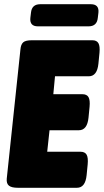

<svg xmlns="http://www.w3.org/2000/svg" viewBox="-20 -891 493 911"><path d="M65 0Q35 0 22.5 -10Q10 -20 12 -43L77 -657Q79 -680 90 -690Q101 -700 131 -700H418Q439 -700 447 -686Q455 -672 452 -640L447 -589Q441 -529 401 -529H241L233 -444H371Q392 -444 400 -430Q408 -416 405 -384L400 -333Q394 -273 354 -273H215L204 -171H362Q383 -171 391 -157Q399 -143 396 -111L391 -60Q385 0 345 0ZM160 -766Q120 -766 124 -806L127 -831Q131 -871 171 -871H411Q451 -871 447 -831L444 -806Q440 -766 400 -766Z"/></svg>

Font: Asap Condensed Condensed Black
Style: Italic
Weight: 900
Width: 3
Italic angle: -6°
Designer: Pablo Cosgaya
Foundry: Omnibus-Type
Version: Version 3.001; ttfautohint (v1.8.4.7-5d5b)